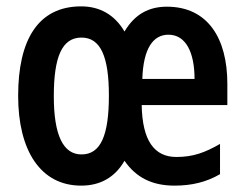

<svg xmlns="http://www.w3.org/2000/svg" viewBox="-20 -573 769 603"><path d="M504 -552C447 -552 403 -528 371 -474C340 -527 293 -553 235 -553C99 -553 37 -447 37 -272C37 -102 106 10 235 10C295 10 341 -16 371 -68C407 -16 457 10 528 10C582 10 628 -1 671 -26V-121C624 -94 587 -80 534 -80C464 -80 427 -132 425 -243H694V-310C694 -452 633 -552 504 -552ZM509 -464C564 -464 591 -408 591 -325H427C430 -421 461 -464 509 -464ZM236 -455C296 -455 322 -395 322 -273C322 -147 296 -88 236 -88C178 -88 149 -149 149 -271C149 -395 175 -455 236 -455Z"/></svg>

Font: Noto Sans Gurmukhi UI ExtraCondensed SemiBold
Style: Regular
Weight: 600
Width: 2
Designer: Jelle Bosma - Monotype Design Team
Foundry: Monotype Imaging Inc.
Version: Version 2.004